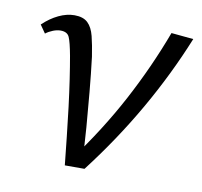

<svg xmlns="http://www.w3.org/2000/svg" viewBox="-56 -478 566 538"><g transform="rotate(10 227.0 -209.5)"><path d="M161 0Q157 -38 152.5 -80Q148 -122 143 -162.5Q138 -203 132.5 -240Q127 -277 122 -305Q115 -343 109 -356.5Q103 -370 84 -370Q74 -370 62.5 -365.5Q51 -361 42 -354L26 -377Q47 -397 70 -408Q93 -419 115 -419Q140 -419 153 -406.5Q166 -394 172 -370Q178 -346 183 -313Q189 -264 193.5 -214.5Q198 -165 202 -115.5Q206 -66 207 -17L177 -22Q248 -118 300.5 -216.5Q353 -315 391 -417L454 -411Q411 -305 352 -202Q293 -99 217 0Z"/></g></svg>

Font: Ysabeau Office
Style: Italic
Weight: 400
Italic angle: -12°
Designer: Christian Thalmann (Catharsis Fonts)
Version: Version 2.001;gftools[0.9.30]; featfreeze: tnum,lnum,ss02